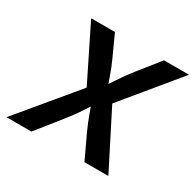

<svg xmlns="http://www.w3.org/2000/svg" viewBox="-143 -682 833 819"><g transform="rotate(30 273.5 -273.0)"><path d="M-17.6 0 250 -321.8 235.8 -238.8 84 -545.9H201.2L246.6 -446.3Q265.6 -405.3 278.1 -367.7Q290.5 -330.1 305.2 -294.9H255.9Q282.2 -330.1 306.4 -367.7Q330.6 -405.3 363.3 -446.3L442.9 -545.9H565.9L310.5 -235.8L323.2 -316.4L483.9 0H366.2L311.5 -116.2Q293 -156.7 280.3 -193.4Q267.6 -230 252.9 -264.2H302.7Q277.3 -230 253.9 -193.4Q230.5 -156.7 197.8 -116.2L105 0Z"/></g></svg>

Font: Inter Medium
Style: Italic
Weight: 500
Italic angle: -9.3988°
Designer: Rasmus Andersson
Foundry: rsms
Version: Version 4.001;git-66647c0bb